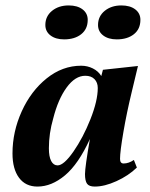

<svg xmlns="http://www.w3.org/2000/svg" viewBox="-20 -677 551 707"><path d="M26 -112Q26 -192 60 -267Q94 -342 152 -388.5Q210 -435 279 -435Q302 -435 322 -425Q342 -415 353 -397L359 -420L488 -434L465 -338Q447 -264 434.5 -191.5Q422 -119 422 -92Q422 -75 435 -75Q454 -75 473 -88L484 -60Q453 -30 409 -10Q365 10 329 10Q308 10 300.5 -0.5Q293 -11 293 -36Q293 -61 311 -165Q269 -73 219.5 -31.5Q170 10 118 10Q74 10 50 -22.5Q26 -55 26 -112ZM340 -353Q340 -373 328 -385.5Q316 -398 294 -398Q257 -398 225.5 -355Q194 -312 176 -241Q160 -186 160 -131Q160 -100 168.5 -84Q177 -68 192 -68Q215 -68 250.5 -119Q286 -170 313 -238Q340 -306 340 -353ZM341 -585Q341 -617 365.5 -637Q390 -657 427 -657Q459 -657 478 -642.5Q497 -628 497 -604Q497 -570 473 -551Q449 -532 410 -532Q379 -532 360 -546.5Q341 -561 341 -585ZM147 -585Q147 -617 171.5 -637Q196 -657 233 -657Q265 -657 284 -642.5Q303 -628 303 -604Q303 -570 279 -551Q255 -532 216 -532Q185 -532 166 -546.5Q147 -561 147 -585Z"/></svg>

Font: Unna
Style: Bold Italic
Weight: 700
Italic angle: -8.05°
Designer: Jorge de Buen Unna
Foundry: Omnibus-Type
Version: Version 2.008